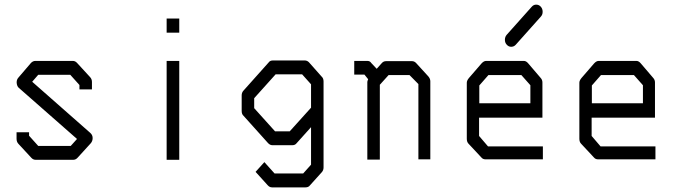

<svg xmlns="http://www.w3.org/2000/svg" viewBox="-20 -739 2956 829"><path d="M323 -372 283.5 -416H145L119 -386L370 -165Q380 -156 380 -143Q380 -129.5 371.5 -120L315 -58Q307 -49 296 -49H134Q123 -49 115 -58L59.5 -118Q51.5 -126.5 51.5 -140V-168H105.5V-153L145 -109H285.5L312.5 -139L62 -359Q53.5 -365.5 52 -381V-384.5Q52 -395.5 59.5 -404L113.5 -467Q122 -476 133 -476H294.5Q305 -476 313 -467L369 -406Q377 -397.5 377 -385V-353H323Z M699.5 -659H754V-598H699.5ZM699.5 -476H754V-49H699.5Z M1323 -190 1261 -121Q1254.5 -112 1242 -112H1156.5Q1146 -112 1137.5 -121L1031.5 -239Q1023.5 -246 1023.5 -260V-327Q1023.5 -339.5 1031.5 -348L1140.5 -470Q1146 -478 1159 -478H1295Q1306.5 -478 1314 -470L1369 -408Q1377 -401 1377 -387V-16Q1377 -3.5 1369 5L1318.5 61Q1312 70 1299.5 70H1154.5Q1144 70 1136 61L1083.5 3L1121.5 -39L1165.5 10H1289L1323 -28ZM1323 -274V-375L1284.5 -418H1170L1077.5 -315V-272L1167.5 -172H1231Z M1606.5 -442 1628 -466Q1635.5 -475 1647 -475H1758.5Q1769 -475 1776.5 -467L1829.5 -409Q1838 -399 1838 -388V-51H1786.5V-376L1748 -415H1658L1620 -373V-50H1566V-385Q1566 -388 1569.5 -397L1553.5 -417H1509.5V-476H1566Q1577.5 -476 1583 -467Z M2048.5 -231V-152L2087 -107H2324V-51H2076.5Q2065 -51 2058.5 -59L2002.5 -119Q1995.5 -126.5 1995.5 -140V-382Q1995.5 -391 2004.5 -402L2059 -465Q2069 -476 2079 -476H2242Q2252 -476 2261 -465L2314 -403Q2322 -394.5 2322 -383V-231ZM2049.5 -293H2270V-371L2231 -415H2089L2049.5 -370ZM2168 -546Q2160 -554.5 2160 -567Q2160 -580 2168 -589L2276 -710Q2284 -719 2295 -719Q2307 -719 2315 -710Q2323 -701 2323 -688Q2323 -675.5 2315 -667L2207 -546Q2199 -537 2187 -537Q2176 -537 2168 -546Z M2534.5 -231V-152L2573 -107H2810V-51H2562.5Q2551 -51 2544.5 -59L2488.5 -119Q2481.5 -126.5 2481.5 -140V-382Q2481.5 -391 2490.5 -402L2545 -465Q2555 -476 2565 -476H2728Q2738 -476 2747 -465L2800 -403Q2808 -394.5 2808 -383V-231ZM2535.5 -293H2756V-371L2717 -415H2575L2535.5 -370Z"/></svg>

Font: 3270 Nerd Font Mono SemCond
Style: Regular
Weight: 400
Monospace: yes
Version: Version 3.0.1;Nerd Fonts 3.1.1